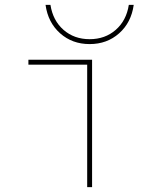

<svg xmlns="http://www.w3.org/2000/svg" viewBox="-20 -764 640 784"><path d="M336 0V-500H96V-520H356V0ZM346 -584Q275 -584 225.5 -628Q176 -672 166 -744H186Q196 -680 239.5 -642Q283 -604 346 -604Q409 -604 452.5 -642Q496 -680 506 -744H526Q516 -672 466.5 -628Q417 -584 346 -584Z"/></svg>

Font: M PLUS Code Latin Expanded Thin
Style: Regular
Weight: 250
Width: 7
Designer: Coji Morishita
Foundry: UNDERFOREST DESIGN
Version: Version 1.002; ttfautohint (v1.8.3)